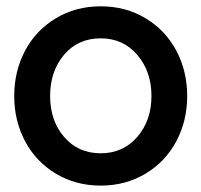

<svg xmlns="http://www.w3.org/2000/svg" viewBox="-20 -579 634 606"><path d="M24.9 -275.9Q24.9 -354.5 59.1 -418.9Q93.3 -483.4 156 -521.2Q218.8 -559.1 297.9 -559.1Q377 -559.1 439.7 -521.2Q502.4 -483.4 536.6 -418.9Q570.8 -354.5 570.8 -275.9Q570.8 -197.8 536.6 -133.3Q502.4 -68.8 439.5 -31Q376.5 6.8 297.9 6.8Q219.2 6.8 156.2 -31Q93.3 -68.8 59.1 -133.3Q24.9 -197.8 24.9 -275.9ZM297.9 -95.2Q368.7 -95.2 413.3 -147Q458 -198.7 458 -275.9Q458 -353.5 413.3 -405.8Q368.7 -458 297.9 -458Q226.1 -458 182.1 -406Q138.2 -354 138.2 -275.9Q138.2 -198.2 182.4 -146.7Q226.6 -95.2 297.9 -95.2Z"/></svg>

Font: Oakes Grotesk Medium
Style: Regular
Weight: 500
Designer: Samuel Oakes
Foundry: Samuel Oakes
Version: Version 1.000;PS 001.000;hotconv 1.0.88;makeotf.lib2.5.64775